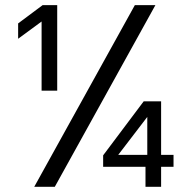

<svg xmlns="http://www.w3.org/2000/svg" viewBox="-20 -719 738 739"><path d="M140.1 -370.1V-636.2L49.8 -569.8V-628.9L144 -699.2H200.2V-370.1ZM111.8 0 499 -699.2H578.1L190.9 0ZM540 0V-77.1H377V-121.1L533.2 -329.1H600.1V-123H647.9V-77.1H600.1V0ZM435.1 -123H546.9V-269Z"/></svg>

Font: Prompt Light
Style: Regular
Weight: 300
Designer: Katatrad Team
Foundry: CadsonDemak
Version: Version 1.000;PS 001.000;hotconv 1.0.88;makeotf.lib2.5.64775